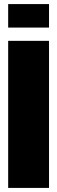

<svg xmlns="http://www.w3.org/2000/svg" viewBox="-20 -920 280 940"><path d="M20 -785H220V-900H20ZM20 -720V0H220V-720Z"/></svg>

Font: MikodacsPCS
Style: Regular
Weight: 900
Designer: gluk (gluksza@wp.pl)
Foundry: gluk (gluksza@wp.pl)
Version: Version 0.27